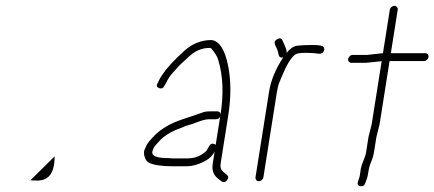

<svg xmlns="http://www.w3.org/2000/svg" viewBox="-20 -617 1486 657"><path d="M84 0C107 0 167 16 167 -82Z M524.5 -315.5C532.7 -312.5 538.8 -315.3 542.9 -324L549.8 -336C554.9 -347.1 561.8 -357.6 570.7 -367.3C579.6 -377.1 586.1 -384.3 590.2 -389C594.2 -393.7 599 -398.3 604.4 -403C609.8 -407.7 615.6 -413 621.9 -419C644.9 -441.7 668.7 -453 696.9 -453C701.1 -453 704 -451.3 705.5 -448C716.1 -435.5 723.8 -423.2 727 -411C743.2 -357.6 745.7 -295.9 734.7 -226C733.7 -232.7 729.9 -236 723.2 -236H699.2C690.6 -236 683.8 -235.3 678.9 -234C674.6 -232.7 669.4 -230.8 662.8 -228.5L643 -221.5C636.3 -219.2 630.1 -217.2 624.4 -215.5C618.6 -213.8 612.7 -211.7 605.2 -209C560.7 -194.4 526.6 -173.7 502.8 -147C493.2 -137 486.6 -129 483 -123C480.1 -117 477.3 -110.8 474.6 -104.5C471.9 -98.2 472 -90.2 474.8 -80.5C477.6 -70.8 482.7 -64 490.1 -60C506.8 -52 534.2 -48 572.2 -48H616.6C638.9 -48 662.8 -54.9 686.3 -68.7C698.4 -75.9 707.8 -85.7 714.4 -98L707.9 -57C704.4 -34.9 710.4 -17.9 725.8 -6L737.4 3C743.9 8.3 750.2 7.3 756.4 0C762.5 -7.3 762.4 -13.7 755.9 -19L745.3 -28C736.4 -34.7 732.9 -44.3 734.9 -57L761.2 -223C770.8 -284 770.7 -340 760.8 -391C749.6 -448.4 729 -478.1 703 -480C666.7 -480 632.7 -465.7 604.3 -437C598.3 -431 592.6 -425.7 587.2 -421C557.3 -392 536.6 -366.4 525 -344L519.1 -332C514.5 -324 516.3 -318.5 524.5 -315.5ZM733.4 -218 718 -121C716.9 -122.3 715.4 -123.3 713.5 -124C706 -127.3 699.9 -124.7 695.2 -116L691.1 -109C687.9 -101.1 679.7 -93.5 666.5 -86.1C653.3 -78.7 638.9 -75 620.9 -75H576.4C569.8 -75 562.8 -75.3 555.6 -76C522.6 -76 504.6 -81.2 501.5 -91.5C500.1 -96.3 501.9 -103.3 506.9 -112.5C509.2 -116.8 516.7 -125.5 529.2 -138.5C541.8 -151.5 559.7 -163 582.9 -173L608.7 -183C614.2 -185.7 619.7 -187.7 625.4 -189C631.1 -190.3 641.8 -194 657.4 -200C673.2 -206 687.3 -209 695 -209H719C725.6 -209 730.4 -212 733.4 -218Z M1072.2 -433C1080.8 -433 1086.5 -436.8 1089.1 -444.5C1090.3 -448.2 1089.6 -452.2 1086.9 -456.5C1084.2 -460.8 1071.7 -463 1049.4 -463C1027.1 -463 1009.7 -462.2 997.2 -460.6C984.6 -459 972.5 -450.8 960.7 -436C961.7 -442.3 958.5 -453.3 950.9 -469L946.5 -479C943 -486.3 937.1 -487.7 928.7 -483C920.3 -478.3 917.8 -472 921.2 -464L925.6 -454C929 -448.1 931.7 -439.8 933.6 -429C935.7 -421 940.9 -418.3 949.3 -421C923 -381 906.8 -341.7 900.7 -303L854.4 -11C853.8 -7 854.6 -3.7 856.8 -1C859.1 1.7 862 3 865.7 3C869.4 3 872.7 1.7 875.8 -1C878.9 -3.7 880.8 -7 881.4 -11L927.7 -303C929.8 -316.5 932.5 -327 935.7 -334.6C938.9 -342.2 941.6 -348.7 943.7 -354C960.4 -394.8 976.1 -420.5 990.9 -431C997 -434.3 1006.6 -436 1019.7 -436H1034.7C1046.1 -436 1058.6 -435 1072.2 -433Z M1235.4 -429H1187.4C1183.4 -429 1179.9 -427.7 1176.8 -425C1173.7 -422.3 1171.9 -419.2 1171.3 -415.5C1170.7 -411.8 1171.6 -408.7 1173.8 -406C1176 -403.3 1179.2 -402 1183.2 -402H1231.2L1281 -407C1282.4 -407.7 1284.1 -408 1286.1 -408L1251.9 -192L1240.9 -148L1232.8 -96.5C1231.4 -87.5 1228 -76.9 1222.7 -64.7C1217.5 -52.5 1214.3 -41 1213.3 -30.2C1212.2 -19.4 1210.6 -11.3 1208.5 -6L1204.9 4C1201.9 13.1 1204.6 18.5 1213.1 20C1221.5 21.6 1227.2 17.9 1230.1 9L1233.7 -1C1236.8 -8.3 1239.1 -17.7 1240.6 -29.1C1242.1 -40.5 1245.2 -51.9 1250 -63.1C1254.8 -74.4 1258 -85.3 1259.7 -96L1267.8 -147L1278.9 -192L1313.1 -408H1431.1C1434.5 -408 1437.7 -409.3 1440.8 -412C1443.8 -414.7 1445.7 -417.8 1446.3 -421.5C1446.8 -425.2 1446 -428.3 1443.8 -431C1441.5 -433.7 1438.7 -435 1435.4 -435H1317.4L1341 -584C1341.5 -587.3 1340.7 -590.3 1338.4 -593C1336.2 -595.7 1333.2 -597 1329.6 -597C1325.9 -597 1322.5 -595.7 1319.4 -593C1316.3 -590.3 1314.5 -587.3 1314 -584L1290.4 -435Z"/></svg>

Font: Proton
Style: BdCndIt
Weight: 500
Version: Version 1.017